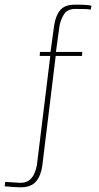

<svg xmlns="http://www.w3.org/2000/svg" viewBox="-121 -649 423 817"><path d="M-33 148Q-46 148 -60.5 147Q-75 146 -86 145Q-97 144 -101 144L-99 125L-35 129Q-10 129 4 117.5Q18 106 25.5 88.5Q33 71 36 54L93 -411H48L49 -428H94L109 -538Q115 -581 134.5 -605Q154 -629 196 -629Q206 -629 216.5 -629Q227 -629 236.5 -628.5Q246 -628 254 -627Q262 -626 268 -625L265 -608Q258 -610 239.5 -610.5Q221 -611 199 -611Q165 -611 150.5 -587Q136 -563 132 -537L117 -428H229L228 -411H116L59 56Q53 99 32 123.5Q11 148 -33 148Z"/></svg>

Font: Alumni Sans Thin
Style: Regular
Weight: 100
Designer: Robert E. Leuschke
Foundry: Robert E. Leuschke
Version: Version 1.018